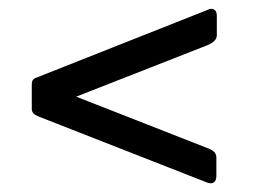

<svg xmlns="http://www.w3.org/2000/svg" viewBox="-20 -577 584 441"><path d="M477 -173Q477 -162 471 -158Q465 -154 455 -158L67 -310Q60 -313 56.5 -317Q53 -321 53 -327V-383Q53 -391 56.5 -394.5Q60 -398 67 -400L456 -554Q466 -559 472 -555Q478 -551 478 -541V-496Q478 -482 456 -473L155 -355L456 -237Q467 -233 472 -228Q477 -223 477 -214Z"/></svg>

Font: Libre Franklin
Style: Regular
Weight: 400
Designer: Pablo Impallari, Rodrigo Fuenzalida, Nhung Nguyen
Foundry: Impallari Type
Version: Version 3.000